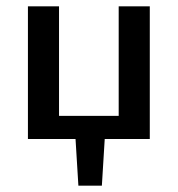

<svg xmlns="http://www.w3.org/2000/svg" viewBox="-20 -438 560 605"><path d="M452 -418V0H310L301 147H227L218 0H68V-418H166V-73H354V-418Z"/></svg>

Font: Ysabeau Infant Semibold
Style: Regular
Weight: 600
Designer: Christian Thalmann (Catharsis Fonts)
Version: Version 0.003